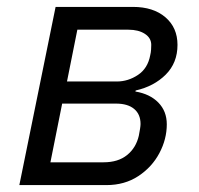

<svg xmlns="http://www.w3.org/2000/svg" viewBox="-20 -536 576 556"><path d="M36 0 141 -516H365Q424 -516 459 -486Q494 -456 494 -406Q494 -354 460 -320Q426 -286 373 -274L372 -271Q414 -264 438.5 -239Q463 -214 463 -176Q463 -133 441.5 -92.5Q420 -52 380.5 -26Q341 0 288 0ZM126 -66H280Q322 -66 348 -87Q374 -108 382 -143Q384 -153 385.5 -162.5Q387 -172 387 -177Q387 -205 368.5 -220.5Q350 -236 316 -236H160ZM174 -300H318Q351 -300 379.5 -319Q408 -338 415 -376Q417 -384 417.5 -392.5Q418 -401 418 -406Q418 -426 399.5 -438Q381 -450 352 -450H204Z"/></svg>

Font: IBM Plex Sans
Style: Italic
Weight: 400
Italic angle: -11.31°
Designer: Mike Abbink, Paul van der Laan, Pieter van Rosmalen
Foundry: Bold Monday
Version: Version 3.201